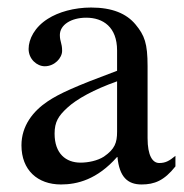

<svg xmlns="http://www.w3.org/2000/svg" viewBox="-20 -480 490 510"><path d="M291 -130C291 -101 285 -84 256 -64C239 -53 214 -48 194 -48C155 -48 125 -72 125 -125C125 -156 135 -172 159 -194C184 -217 229 -242 291 -264ZM446 -66C429 -52 419 -47 403 -47C385 -47 372 -67 372 -113V-304C372 -365 364 -386 340 -415C316 -444 278 -460 222 -460C177 -460 135 -448 107 -430C72 -408 56 -376 56 -350C56 -323 78 -304 99 -304C125 -304 145 -326 145 -345C145 -366 139 -369 139 -387C139 -414 169 -433 209 -433C254 -433 291 -408 291 -346V-292C178 -250 137 -231 107 -211C68 -185 37 -146 37 -94C37 -28 80 10 142 10C185 10 238 -3 291 -63H292C297 -10 319 10 356 10C390 10 416 0 446 -38Z"/></svg>

Font: XITS
Style: Regular
Weight: 400
Designer: MicroPress Inc., with final additions and corrections provided by Coen Hoffman, Elsevier (retired)
Version: Version 1.302